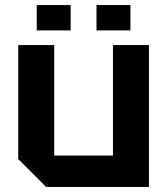

<svg xmlns="http://www.w3.org/2000/svg" viewBox="-20 -738 660 758"><path d="M568 -560V0H162L52 -110V-560H194V-124H426V-560ZM125 -618V-718H259V-618ZM361 -618V-718H495V-618Z"/></svg>

Font: Tektur SemiBold
Style: Regular
Weight: 600
Designer: Adam Jagosz
Foundry: Adam Jagosz
Version: Version 1.005;gftools[0.9.30]